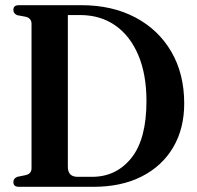

<svg xmlns="http://www.w3.org/2000/svg" viewBox="-20 -720 760 740"><path d="M31.5 -18.5Q31.5 -32.5 47 -38.5L81 -45.5Q101.5 -51.5 101.5 -71V-628.5Q101.5 -648.5 81 -655L46.5 -661.5Q31.5 -667.5 31.5 -682Q31.5 -700 52.5 -700H294Q412 -700 501.2 -653Q590.5 -606 640.2 -520.8Q690 -435.5 690 -321Q690 -224.5 647.5 -152.2Q605 -80 526.5 -40Q448 0 340.5 0H52.5Q31.5 0 31.5 -18.5ZM335 -38.5Q428 -38.5 486.2 -111Q544.5 -183.5 544.5 -330.5Q544.5 -433 513.2 -507.2Q482 -581.5 424.5 -621.8Q367 -662 288.5 -662H241.5V-77.5Q241.5 -38.5 279 -38.5Z"/></svg>

Font: Fraunces 144pt Soft SemiBold
Style: Regular
Weight: 600
Version: Version 1.000;[b76b70a41]